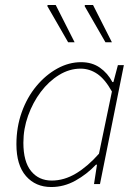

<svg xmlns="http://www.w3.org/2000/svg" viewBox="-20 -740 564 772"><path d="M186 12Q123 12 84.5 -32Q46 -76 46 -160Q46 -229 67.5 -289Q89 -349 126.5 -394Q164 -439 210.5 -464.5Q257 -490 306 -490Q350 -490 381.5 -468Q413 -446 432 -410H436L454 -478H478L382 0H358L370 -78H366Q329 -39 283 -13.5Q237 12 186 12ZM188 -14Q238 -14 285.5 -42.5Q333 -71 378 -122L430 -372Q402 -422 371 -443Q340 -464 304 -464Q259 -464 217.5 -438.5Q176 -413 144 -370.5Q112 -328 93 -275Q74 -222 74 -166Q74 -90 105 -52Q136 -14 188 -14ZM254 -570 170 -716 172 -720H204L280 -570ZM404 -570 320 -716 322 -720H354L430 -570Z"/></svg>

Font: Source Sans 3
Style: Italic
Weight: 200
Italic angle: -11°
Designer: Paul D. Hunt
Foundry: Adobe
Version: Version 3.046;hotconv 1.0.118;makeotfexe 2.5.65603